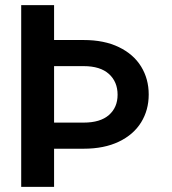

<svg xmlns="http://www.w3.org/2000/svg" viewBox="-20 -727 670 747"><path d="M190.4 -707V-571.3H305.7Q385.3 -571.3 442.4 -543.7Q499.5 -516.1 529.1 -468Q558.6 -419.9 558.6 -359.4Q558.6 -298.8 529.1 -251Q499.5 -203.1 442.4 -175.8Q385.3 -148.4 305.7 -148.4H190.4V0H62.5V-707ZM305.7 -250Q370.1 -250 403.8 -279.5Q437.5 -309.1 437.5 -358.4Q437.5 -408.7 403.8 -439.2Q370.1 -469.7 305.7 -469.7H190.4V-250Z"/></svg>

Font: Pretendard JP SemiBold
Style: Regular
Weight: 600
Designer: Base glyphs from Inter by Rasmus Andersson; Hangeul glyphs from Noto Sans CJK(Source Han Sans) by Jang Soo-young and Kan
Foundry: Kil Hyung-jin
Version: Version 1.309